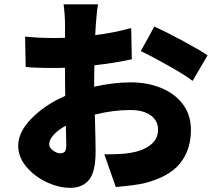

<svg xmlns="http://www.w3.org/2000/svg" viewBox="-20 -821 1017 901"><path d="M429.7 -706.1 426.8 -656.2Q520.5 -668 595.7 -689.5L598.6 -543Q519.5 -525.4 422.9 -514.6Q421.9 -494.1 421.9 -452.1V-414.1Q514.6 -434.6 593.8 -434.6Q671.9 -434.6 736.3 -408.2Q800.8 -381.8 838.4 -331.5Q876 -281.2 876 -210.9Q876 -118.2 825.2 -54.7Q774.4 8.8 656.2 39.1Q611.3 48.8 523.4 56.6L469.7 -96.7Q554.7 -96.7 591.8 -103.5Q651.4 -113.3 686.5 -141.1Q721.7 -168.9 721.7 -211.9Q721.7 -254.9 687 -279.8Q652.3 -304.7 591.8 -304.7Q510.7 -304.7 424.8 -283.2Q424.8 -265.6 425.8 -255.9Q426.8 -211.9 427.7 -174.8Q428.7 -137.7 428.7 -111.3Q428.7 -14.6 397.9 22.9Q367.2 60.5 309.6 60.5Q255.9 60.5 198.7 33.7Q141.6 6.8 103.5 -38.6Q65.4 -84 65.4 -137.7Q65.4 -201.2 127.9 -265.1Q190.4 -329.1 286.1 -371.1Q285.2 -396.5 285.2 -447.3V-502.9Q269.5 -502 243.2 -502Q142.6 -502 100.6 -506.8L97.7 -649.4Q157.2 -642.6 238.3 -642.6Q268.6 -642.6 285.2 -643.6V-705.1Q285.2 -726.6 283.2 -753.9Q281.2 -781.2 278.3 -800.8H440.4Q434.6 -775.4 429.7 -706.1ZM262.7 -101.6Q276.4 -101.6 283.7 -108.9Q291 -116.2 291 -139.6L289.1 -231.4Q252 -210.9 231.4 -188Q210.9 -165 210.9 -144.5Q210.9 -127.9 229 -114.7Q247.1 -101.6 262.7 -101.6ZM704.1 -696.3Q764.6 -668.9 839.4 -628.4Q914.1 -587.9 954.1 -561.5L883.8 -441.4Q851.6 -466.8 770.5 -512.7Q689.5 -558.6 640.6 -581.1Z"/></svg>

Font: Min Sans Black
Style: Regular
Weight: 900
Designer: Jinseong-Kim, NotoSansCJK, Nunito
Foundry: Jinseong-Kim
Version: Version 1.000